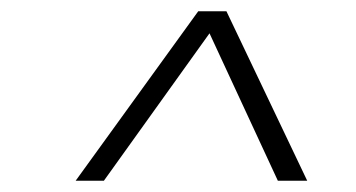

<svg xmlns="http://www.w3.org/2000/svg" viewBox="-20 -720 630 340"><path d="M351 -661 164 -400H114L331 -700H381L524 -400H472Z"/></svg>

Font: Retni Sans Light
Style: Italic
Weight: 300
Italic angle: -8°
Designer: Vitaly Kuzmin
Foundry: ParaType Ltd.
Version: Version 1.00;June 10, 2019;FontCreator 11.5.0.2425 64-bit; t